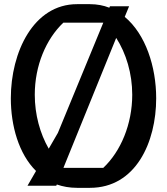

<svg xmlns="http://www.w3.org/2000/svg" viewBox="-20 -892 802 922"><path d="M600 -862H508L505 -855C477 -866 446 -872 412 -872H350C141 -872 32 -642 32 -420C32 -288 70 -153 153 -71L112 0H250L253 -6C282 4 314 10 350 10H412C632 10 730 -209 730 -420C730 -572 679 -728 579 -811ZM147 -437C147 -577 201 -704 284 -783H476L258 -254L214 -178C172 -251 147 -342 147 -437ZM286 -86C286 -86 285 -86 285 -87L538 -710C586 -635 615 -539 615 -437C615 -296 560 -165 476 -86Z"/></svg>

Font: BackOut Medium
Style: Regular
Weight: 500
Designer: Frank Adebiaye
Foundry: Velvetyne Type Foundry
Version: Version 2.000;hotconv 1.0.109;makeotfexe 2.5.65596